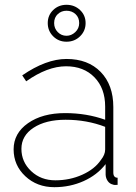

<svg xmlns="http://www.w3.org/2000/svg" viewBox="-20 -775 570 805"><path d="M258.8 -754.9Q292.5 -754.9 315.7 -732.9Q338.9 -710.9 338.9 -678.2Q338.9 -645.5 315.7 -622.8Q292.5 -600.1 258.8 -600.1Q225.6 -600.1 202.9 -622.8Q180.2 -645.5 180.2 -678.2Q180.2 -710.9 202.9 -732.9Q225.6 -754.9 258.8 -754.9ZM207 -678.2Q207 -655.8 222.2 -640.4Q237.3 -625 258.8 -625Q279.3 -625 295.7 -640.4Q312 -655.8 312 -678.2Q312 -701.7 296.6 -715.8Q281.2 -730 258.8 -730Q237.3 -730 222.2 -715.8Q207 -701.7 207 -678.2ZM37.1 -148.9Q37.1 -216.3 97.4 -258.5Q157.7 -300.8 252.9 -300.8Q342.8 -300.8 420.9 -272.9V-328.1Q420.9 -404.8 376 -450.9Q331.1 -497.1 256.8 -497.1Q179.2 -497.1 89.8 -434.1L73.2 -459Q173.3 -527.8 258.8 -527.8Q349.1 -527.8 402.1 -473.4Q455.1 -418.9 455.1 -326.2V-51.8Q455.1 -29.8 473.1 -29.8V0Q459 1.5 454.1 -1Q440.4 -3.9 432.1 -15.4Q423.8 -26.9 422.9 -42V-86.9Q387.2 -41 330.3 -15.6Q273.4 9.8 208 9.8Q135.3 9.8 86.2 -36.1Q37.1 -82 37.1 -148.9ZM402.8 -104Q420.9 -126.5 420.9 -147.9V-243.2Q343.8 -272.9 254.9 -272.9Q171.9 -272.9 120.8 -239.5Q69.8 -206.1 69.8 -150.9Q69.8 -96.2 110.6 -57.6Q151.4 -19 211.9 -19Q272.9 -19 325 -42.5Q377 -65.9 402.8 -104Z"/></svg>

Font: Rawline ExtraLight
Style: Regular
Weight: 275
Designer: Matt McInerney, Pablo Impallari, Rodrigo Fuenzalida
Foundry: Matt McInerney, Pablo Impallari, Rodrigo Fuenzalida
Version: Version 4.020;PS 004.020;hotconv 1.0.88;makeotf.lib2.5.64775